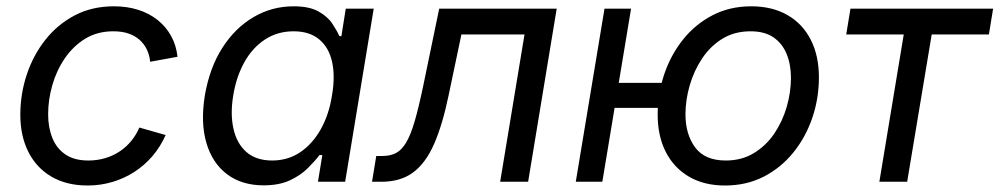

<svg xmlns="http://www.w3.org/2000/svg" viewBox="-20 -568 3123 600"><path d="M253.9 11.7Q188.5 11.7 141.4 -15.6Q94.2 -43 68.8 -93Q43.5 -143.1 43.5 -209.5Q43.5 -273.9 63.5 -334.5Q83.5 -395 121.6 -443.4Q159.7 -491.7 213.6 -520Q267.6 -548.3 335.9 -548.3Q377 -548.3 411.6 -537.4Q446.3 -526.4 472.4 -505.6Q498.5 -484.9 514.6 -455.8Q530.8 -426.8 534.7 -390.6L449.2 -375Q447.3 -396 438.7 -413.6Q430.2 -431.2 415.8 -443.8Q401.4 -456.5 381.1 -463.4Q360.8 -470.2 334 -470.2Q284.7 -470.2 246.8 -447.3Q209 -424.3 182.9 -386.2Q156.7 -348.1 143.6 -302.2Q130.4 -256.3 130.4 -210.9Q130.4 -169.9 143.6 -137Q156.7 -104 184.6 -85.2Q212.4 -66.4 255.9 -66.4Q284.2 -66.4 309.3 -74Q334.5 -81.5 355 -95.5Q375.5 -109.4 390.9 -128.4Q406.2 -147.5 415.5 -169.4L497.6 -146Q481.4 -109.4 456.5 -80.3Q431.6 -51.3 399.9 -30.8Q368.2 -10.3 331.1 0.7Q293.9 11.7 253.9 11.7Z M803.7 11.2Q735.8 11.2 689.7 -23.4Q643.6 -58.1 625 -121.3Q606.4 -184.6 620.1 -269.5Q634.8 -355.5 674.3 -417.7Q713.9 -480 771.7 -514.2Q829.6 -548.3 897.5 -548.3Q946.8 -548.3 975.3 -532.2Q1003.9 -516.1 1018.3 -494.4Q1032.7 -472.7 1040.5 -455.1H1046.9L1060.5 -541H1147.9L1058.6 0H973.6L987.3 -83.5H978.5Q964.4 -64.9 942.1 -42.7Q919.9 -20.5 886.2 -4.6Q852.5 11.2 803.7 11.2ZM830.6 -66.4Q879.9 -66.4 918.5 -92.5Q957 -118.7 982.7 -164.6Q1008.3 -210.4 1017.6 -270.5Q1027.8 -330.6 1017.6 -375.5Q1007.3 -420.4 977.1 -445.3Q946.8 -470.2 897.5 -470.2Q846.7 -470.2 807.4 -444.1Q768.1 -418 743.2 -372.8Q718.3 -327.6 709 -270.5Q699.2 -212.4 709.5 -166Q719.7 -119.6 750 -93Q780.3 -66.4 830.6 -66.4Z M1142.6 0 1155.8 -80.6H1175.3Q1199.7 -80.6 1217.5 -89.8Q1235.4 -99.1 1249.5 -123Q1263.7 -147 1276.1 -189.9Q1288.6 -232.9 1302.7 -300.3L1352.5 -541H1719.7L1630.4 0H1543L1619.1 -460.4H1421.9L1381.8 -269.5Q1362.8 -178.2 1336.7 -118.4Q1310.5 -58.6 1271.2 -29.3Q1231.9 0 1171.9 0Z M1779.3 0 1869.1 -541H1952.1L1862.3 0ZM1881.3 -231 1894.5 -309.1H2091.3L2078.1 -231ZM2245.6 11.7Q2180.2 11.7 2133.1 -15.9Q2085.9 -43.5 2060.5 -93.3Q2035.2 -143.1 2035.2 -210Q2035.2 -274.4 2055.4 -335Q2075.7 -395.5 2113.8 -443.6Q2151.9 -491.7 2206.1 -520Q2260.3 -548.3 2327.6 -548.3Q2393.1 -548.3 2440.7 -521Q2488.3 -493.7 2513.7 -443.6Q2539.1 -393.6 2539.1 -326.2Q2539.1 -260.7 2518.6 -200.2Q2498 -139.6 2459.5 -91.8Q2420.9 -43.9 2366.9 -16.1Q2313 11.7 2245.6 11.7ZM2248 -66.4Q2297.9 -66.4 2335.9 -89.6Q2374 -112.8 2399.7 -150.6Q2425.3 -188.5 2438.5 -234.1Q2451.7 -279.8 2451.7 -324.7Q2451.7 -366.7 2438.2 -399.4Q2424.8 -432.1 2397.2 -451.2Q2369.6 -470.2 2325.2 -470.2Q2275.9 -470.2 2238 -447.3Q2200.2 -424.3 2174.6 -386Q2148.9 -347.7 2135.5 -301.8Q2122.1 -255.9 2122.1 -210.4Q2122.1 -148.4 2152.3 -107.4Q2182.6 -66.4 2248 -66.4Z M2728 0 2804.2 -460.4H2624.5L2637.7 -541H3083.5L3070.3 -460.4H2891.6L2814.9 0Z"/></svg>

Font: Inter 17pt
Style: Italic
Weight: 400
Italic angle: -9.3988°
Version: Version 4.001;git-66647c0bb